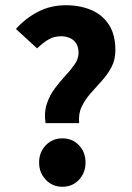

<svg xmlns="http://www.w3.org/2000/svg" viewBox="-20 -702 503 734"><path d="M154.1 -231.3Q147.9 -272.4 158.9 -304.9Q169.8 -337.4 189.4 -363.8Q209 -390.1 230.2 -412.7Q251.3 -435.2 265.8 -456.5Q280.3 -477.8 280.3 -500.3Q280.3 -520.8 272 -534.9Q263.6 -549 248.2 -556.2Q232.8 -563.4 213.1 -563.4Q186 -563.4 164.5 -550.5Q143 -537.6 121.9 -517.1L40.9 -591.2Q76.5 -631.4 124.8 -656.7Q173.1 -682 231.6 -682Q285.3 -682 328.3 -664Q371.3 -645.9 396.2 -607.8Q421.1 -569.7 421.1 -510.6Q421.1 -473.7 406.2 -445.4Q391.2 -417.1 369.2 -393Q347.2 -368.9 326.2 -345Q305.3 -321.2 292.2 -294Q279.1 -266.8 282.6 -231.3ZM218.3 12Q180.5 12 155 -14.9Q129.5 -41.8 129.5 -80.4Q129.5 -120.2 155 -146.6Q180.5 -173.1 218.3 -173.1Q257 -173.1 282 -146.6Q307 -120.2 307 -80.4Q307 -41.8 282 -14.9Q257 12 218.3 12Z"/></svg>

Font: Source Sans 3 Variable
Style: Regular
Weight: 200
Designer: Paul D. Hunt
Foundry: Adobe Systems Incorporated
Version: Version 3.026